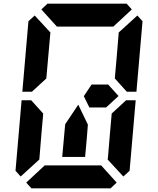

<svg xmlns="http://www.w3.org/2000/svg" viewBox="-20 -1020 856 1040"><path d="M566 -562 622 -500 555 -438H495H464L434 -499L476 -562H506H520ZM156 -526 153 -523H101L134 -905L168 -936L253 -844L240 -698L232 -608L231 -595ZM585 -405 663 -477H715L682 -95L648 -64L563 -156L565 -170L576 -302L584 -392ZM205 -302 193 -156 92 -64 64 -95 97 -477H149L158 -467L214 -405L213 -392ZM204 -969 237 -1000H390H514H666L694 -969L594 -876H587H534H503H379H348H295H288ZM612 -31 579 0H426H302H150L122 -31L222 -124H528ZM724 -936 752 -905 719 -523H667L658 -533L602 -595L603 -608L611 -698L622 -830L623 -844ZM450 -269 441 -170H317L326 -269L333 -347L404 -453L456 -345Z"/></svg>

Font: DSEG14 Classic Mini
Style: Bold Italic
Weight: 700
Italic angle: -5°
Designer: Keshikan(Twitter:@keshinomi_88pro)
Version: Version 0.46